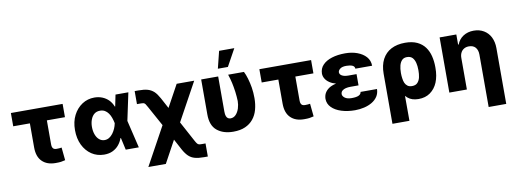

<svg xmlns="http://www.w3.org/2000/svg" viewBox="-73 -1227 5002 1869"><g transform="rotate(-10 2428.5 -293.0)"><path d="M40.5 -545.4H551.8V-414.1H40.5ZM205.1 -176.3V-545.4H373V-176.3Q373 -157.2 377.9 -147Q383.3 -134.3 392.6 -129.9Q401.9 -124.5 417.5 -124.5Q431.6 -124.5 445.3 -125.5Q455.1 -126.5 468.3 -128.4L481 -1.5Q458.5 4.4 438 7.3Q420.4 9.8 386.2 9.8Q300.8 9.8 253.4 -37.1Q205.1 -84 205.1 -176.3Z M864.7 11.2Q794.9 10.3 741.7 -25.4Q687.5 -62 656.7 -125.5Q626 -189.5 626 -272.9Q626 -356 658.2 -418.9Q689.9 -481 745.1 -517.6Q799.3 -552.7 865.7 -552.7Q908.2 -552.7 944.3 -538.1Q981 -522.9 1006.8 -496.6Q1032.7 -469.7 1047.9 -431.6H1097.7L1143.6 -273.9L1209 0H1079.6L1018.6 -273.9Q1014.2 -297.4 1003.9 -327.1Q995.1 -352.5 980.5 -373Q965.3 -394 945.8 -405.3Q925.3 -417 898.9 -417Q864.3 -417 841.8 -398.9Q819.3 -381.3 806.6 -348.1Q793.9 -315.4 793.9 -274.9Q793.9 -232.4 806.6 -198.7Q819.3 -164.6 841.8 -146.5Q864.3 -127.4 894 -127.4Q918.5 -127.4 939.5 -140.1Q959.5 -152.3 976.1 -174.3Q992.2 -195.8 1002.9 -220.7Q1012.7 -242.7 1018.6 -271.5L1074.7 -545.4H1201.7L1143.6 -271.5L1097.7 -119.6H1048.8Q1035.6 -82.5 1011.2 -53.2Q987.8 -24.4 950.2 -5.9Q914.6 11.2 864.7 11.2Z M1439.9 204.6H1267.1L1529.3 -273.9H1589.8L1753.9 30.3Q1765.1 51.3 1772.9 60.5Q1779.3 69.3 1790.5 72.8Q1798.3 75.2 1818.4 75.2H1855V204.6H1818.4Q1761.7 204.6 1727.5 194.8Q1692.4 185.5 1666 160.6Q1640.1 136.2 1615.7 91.8L1559.1 -14.2ZM1593.3 -72.3H1529.3L1365.2 -370.6Q1355.5 -388.2 1346.2 -402.8Q1339.4 -412.1 1329.1 -415Q1318.4 -417.5 1300.3 -417.5H1264.2V-546.4H1300.3Q1357.4 -546.4 1391.6 -536.6Q1426.8 -526.4 1453.6 -502Q1478.5 -478.5 1503.4 -433.1L1560.1 -327.6L1679.2 -545.4H1852.5Z M1921.4 -200.2V-545.4H2089.4V-198.7Q2089.4 -168.9 2095.7 -152.8Q2102.5 -135.7 2113.3 -129.4Q2124.5 -122.6 2137.7 -122.6Q2168.9 -122.6 2190.9 -146Q2211.9 -168 2224.1 -204.6Q2235.4 -241.2 2235.4 -276.9Q2233.9 -321.3 2228 -368.2Q2220.2 -423.8 2211.9 -460Q2203.1 -500 2188 -545.4H2344.2Q2359.4 -516.1 2372.1 -473.1Q2385.7 -426.8 2393.1 -380.9Q2400.9 -332 2400.9 -276.9Q2400.9 -215.3 2386.2 -162.6Q2372.1 -110.8 2340.3 -71.8Q2309.1 -33.2 2260.3 -11.7Q2212.4 9.8 2142.6 9.8Q2042.5 9.8 1981.4 -41Q1920.9 -91.3 1921.4 -200.2ZM2198.7 -620.1H2099.6L2141.6 -789.6H2292Z M2496.6 -545.4H3007.8V-414.1H2496.6ZM2661.1 -176.3V-545.4H2829.1V-176.3Q2829.1 -157.2 2834 -147Q2839.4 -134.3 2848.6 -129.9Q2857.9 -124.5 2873.5 -124.5Q2887.7 -124.5 2901.4 -125.5Q2911.1 -126.5 2924.3 -128.4L2937 -1.5Q2914.6 4.4 2894 7.3Q2876.5 9.8 2842.3 9.8Q2756.8 9.8 2709.5 -37.1Q2661.1 -84 2661.1 -176.3Z M3297.9 -286.1H3419.9V-222.7H3338.4Q3314.9 -222.7 3293.9 -217.8Q3272.5 -212.9 3257.8 -200.2Q3244.1 -188.5 3243.2 -167Q3244.1 -146 3266.6 -129.4Q3289.6 -112.3 3334 -112.3Q3381.8 -112.3 3404.3 -124Q3426.8 -135.7 3428.2 -156.7H3590.8Q3589.8 -114.7 3569.8 -83.5Q3549.3 -52.2 3514.2 -31.2Q3479.5 -10.7 3436 -0.5Q3392.1 9.8 3345.7 9.8Q3271.5 9.8 3211.4 -9.3Q3150.9 -28.3 3115.7 -64.5Q3081.1 -99.1 3080.1 -148.9Q3081.1 -181.2 3094.2 -205.1Q3108.9 -231 3135.3 -249Q3162.1 -267.1 3203.6 -276.9Q3243.7 -286.1 3297.9 -286.1ZM3419.9 -334V-266.1H3297.9Q3247.6 -266.1 3210.4 -276.9Q3170.9 -287.1 3144.5 -305.2Q3117.2 -323.7 3103.5 -347.2Q3089.8 -369.6 3088.9 -396.5Q3089.8 -448.2 3122.6 -481.9Q3155.3 -516.6 3213.4 -534.7Q3270.5 -552.7 3345.2 -552.7Q3411.1 -552.7 3463.9 -533.2Q3518.6 -512.7 3550.3 -477.1Q3583 -439.9 3583.5 -388.2H3418Q3417 -411.6 3394 -421.4Q3371.1 -430.7 3335 -430.7Q3293.9 -430.7 3273.9 -415Q3254.4 -399.9 3253.4 -380.9Q3254.4 -358.9 3276.9 -346.7Q3299.8 -334 3338.4 -334Z M3848.1 203.1H3680.2V-291Q3680.2 -375 3710.9 -433.6Q3742.7 -493.2 3799.3 -522.5Q3857.4 -552.7 3937 -552.7Q4007.3 -552.7 4056.2 -529.8Q4104.5 -506.8 4133.3 -467.3Q4162.1 -427.7 4174.3 -377.4Q4187 -325.7 4187 -271.5V-261.2Q4187.5 -180.7 4162.1 -118.2Q4137.2 -58.6 4088.4 -23.9Q4041 9.8 3973.1 9.8Q3907.2 9.8 3867.7 -23.9Q3827.6 -57.6 3807.1 -116.7Q3786.6 -176.3 3776.4 -253.4L3847.2 -263.7Q3847.2 -240.7 3851.1 -214.8Q3854 -190.4 3862.8 -169.9Q3871.1 -150.9 3888.7 -137.7Q3905.3 -125.5 3932.6 -125.5Q3969.2 -125.5 3987.8 -146.5Q4006.8 -168 4013.2 -198.2Q4020 -231.9 4019.5 -261.2V-271.5Q4019.5 -309.1 4011.7 -340.3Q4003.4 -373 3984.9 -392.6Q3965.8 -412.1 3931.2 -412.1Q3900.4 -412.1 3882.3 -394Q3863.8 -375 3855.5 -343.8Q3847.2 -311.5 3847.2 -272Z M4451.7 -311V0H4278.3V-545.4H4443.4V-445.3H4449.2Q4467.8 -495.1 4511.7 -523.9Q4556.2 -552.7 4615.2 -552.7Q4672.4 -552.7 4715.3 -526.9Q4758.3 -501 4781.2 -455.6Q4804.7 -407.7 4804.7 -347.7V204.6H4630.9V-313.5Q4630.9 -357.9 4607.9 -384.8Q4585.4 -410.2 4543.5 -410.2Q4516.1 -410.2 4495.6 -398.4Q4473.6 -385.3 4463.4 -364.3Q4451.7 -342.3 4451.7 -311Z"/></g></svg>

Font: My Font
Style: Regular
Weight: 500
Designer: Rasmus Andersson
Foundry: rsms
Version: Version 0.001